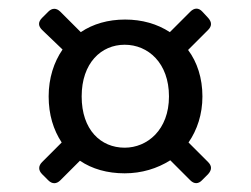

<svg xmlns="http://www.w3.org/2000/svg" viewBox="-20 -599 577 442"><path d="M268 -554C229 -554 194 -544 166 -525L119 -572C110 -581 100 -581 91 -572L77 -558C67 -548 68 -539 77 -530L124 -485C104 -456 92 -419 92 -377C92 -335 103 -300 122 -271L77 -226C68 -217 68 -207 77 -198L91 -184C100 -175 110 -175 119 -184L164 -229C192 -210 227 -200 267 -200C306 -200 342 -211 372 -230L418 -184C427 -175 437 -175 446 -185L459 -198C468 -208 468 -217 459 -226L414 -271C434 -300 446 -336 446 -377C446 -419 434 -456 413 -484L459 -530C468 -539 468 -548 459 -558L446 -572C437 -582 427 -581 418 -572L371 -525C342 -544 307 -554 268 -554ZM267 -496C321 -496 369 -454 369 -377C369 -300 319 -259 267 -259C212 -259 168 -300 168 -377C168 -454 213 -496 267 -496Z"/></svg>

Font: Arvore Sans
Style: Regular
Weight: 400
Designer: Jonny Pinhorn (Latin) Dan Schunck (customization for Arvore)
Version: Version 1.000;Glyphs 3.3 (3305)